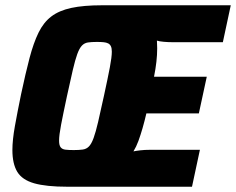

<svg xmlns="http://www.w3.org/2000/svg" viewBox="-20 -708 895 728"><path d="M235 0Q155 0 109.5 -13Q64 -26 45.5 -56.5Q27 -87 27 -139Q27 -177 36.5 -230Q46 -283 60 -351Q77 -431 92 -488Q107 -545 126 -584Q145 -623 174.5 -645.5Q204 -668 250.5 -678Q297 -688 367 -688H855L825 -548H635Q618 -548 601 -549.5Q584 -551 575 -554Q575 -547 575.5 -540Q576 -533 576 -525Q576 -500 573 -473.5Q570 -447 564 -417H764L734 -278H535Q528 -248 520.5 -222Q513 -196 505 -174Q497 -152 486 -134Q495 -136 512 -138Q529 -140 549 -140H738L708 0ZM260 -139Q280 -139 294 -141Q308 -143 317.5 -153Q327 -163 335 -185Q343 -207 352 -245.5Q361 -284 374 -344Q389 -413 396.5 -452.5Q404 -492 404 -512Q404 -525 400.5 -532.5Q397 -540 390 -543.5Q383 -547 372.5 -548Q362 -549 347 -549Q327 -549 313.5 -547Q300 -545 290.5 -535Q281 -525 273 -503Q265 -481 256 -442.5Q247 -404 234 -344Q219 -274 211.5 -234.5Q204 -195 204 -175Q204 -157 210 -149.5Q216 -142 228 -140.5Q240 -139 260 -139Z"/></svg>

Font: Saira SemiCondensed ExtraBold
Style: Italic
Weight: 800
Width: 4
Italic angle: -12°
Designer: Hector Gatti with collaboration of the Omnibus-Type team
Foundry: Omnibus-Type
Version: Version 1.101